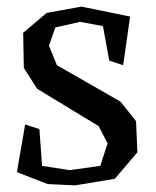

<svg xmlns="http://www.w3.org/2000/svg" viewBox="-20 -540 472 580"><path d="M107 -39 190 -26 283 -39 305 -107 278 -159 92 -272 52 -335 50 -441 121 -501 226 -520 373 -490 352 -343 310 -357 291 -461 222 -474 147 -457 128 -402 152 -343 344 -233 391 -174 395 -80 327 0 207 20 124 16 31 -20 56 -164 99 -150Z"/></svg>

Font: Alike Angular
Style: Regular
Weight: 400
Version: Version 1.210